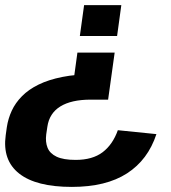

<svg xmlns="http://www.w3.org/2000/svg" viewBox="-27 -560 669 750"><path d="M-0.3 -63.3Q4.7 -96.7 18.9 -127.5Q33.1 -158.2 58.9 -184.3Q84.6 -210.4 123.5 -229.5Q162.4 -248.6 216.4 -259.4Q270.5 -270.2 341.1 -270.2L256.4 -215.9L275.4 -354.6H420.9L395.3 -170.8H327.4Q251.6 -170.8 208.5 -144.1Q165.5 -117.3 158 -64.9L153.6 -35.4Q149.7 -5.3 158.8 17.2Q167.9 39.7 194.3 52.2Q220.8 64.6 268.4 64.6Q334.3 64.6 373.9 34.6Q413.5 4.5 433.3 -51.4L584 -36.1Q551 64.4 469.2 117.2Q387.4 170.1 253.7 170.1Q114 170.1 47.9 118Q-18.2 65.9 -4.7 -31.8ZM284.9 -419.4 301.5 -540H446.9L430.4 -419.4Z"/></svg>

Font: Pathway Extreme 8pt Thin
Style: Italic
Weight: 100
Italic angle: -8°
Designer: Eduardo Rodriguez Tunni
Foundry: Eduardo Rodriguez Tunni
Version: Version 1.000